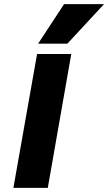

<svg xmlns="http://www.w3.org/2000/svg" viewBox="-20 -912 525 932"><path d="M485 -892 307 -700H165L291 -892ZM160 -650H326L212 0H45Z"/></svg>

Font: Overused Grotesk ExtraBold
Style: Italic
Weight: 800
Italic angle: -10°
Version: Version 0.003